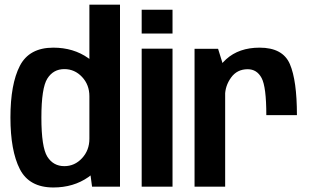

<svg xmlns="http://www.w3.org/2000/svg" viewBox="-20 -805 1346 828"><path d="M377 0H497.5V-785H365.5V-85.5ZM210 3.5Q297 3.5 361 -41.2Q425 -86 425 -146.5L365.5 -206.5Q365.5 -157 333.8 -122.8Q302 -88.5 257.5 -88.5Q210 -88.5 184.2 -129.2Q158.5 -170 158.5 -298Q158.5 -425.5 184.2 -466.2Q210 -507 257.5 -507Q302 -507 333.8 -473.2Q365.5 -439.5 365.5 -390L425 -449Q425 -509 361 -554.2Q297 -599.5 210 -599.5Q106 -599.5 65.5 -520.8Q25 -442 25 -298.5Q25 -155 65.5 -75.8Q106 3.5 210 3.5Z M591 0H724V-595H591ZM591 -763V-660.5H724V-763Z M1128.5 -308.5H1260.5Q1260.5 -458 1230 -528.8Q1199.5 -599.5 1099.5 -599.5Q1010.5 -599.5 955.2 -549.5Q900 -499.5 900 -419L950.5 -391.5Q950.5 -434.5 976.5 -470.5Q1002.5 -506.5 1048 -506.5Q1088 -506.5 1108.2 -468.5Q1128.5 -430.5 1128.5 -308.5ZM819 0H951V-496L920.5 -594.5H819Z"/></svg>

Font: Anybody SemiCondensed SemiBold
Style: Regular
Weight: 600
Width: 4
Version: Version 1.113;gftools[0.9.25]